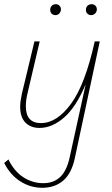

<svg xmlns="http://www.w3.org/2000/svg" viewBox="-34 -605 532 914"><path d="M205 -558Q205 -570 212.5 -577.5Q220 -585 232 -585Q243 -585 250 -577Q257 -569 256 -558Q255 -547 247.5 -540Q240 -533 230 -533Q219 -533 212 -540Q205 -547 205 -558ZM375 -558Q375 -570 382.5 -577.5Q390 -585 402 -585Q413 -585 420 -578Q427 -571 427 -560Q427 -549 419 -541Q411 -533 400 -533Q389 -533 382 -540Q375 -547 375 -558ZM322 149Q306 222 266 255.5Q226 289 167 289Q111 289 63 258.5Q15 228 -14 171L6 154Q34 211 77.5 239Q121 267 172 267Q221 267 252 238Q283 209 297 147L374 -204Q328 -95 271 -45.5Q214 4 154 4Q112 4 87 -21.5Q62 -47 62 -97Q62 -121 70 -158L130 -408H155L97 -161Q89 -129 89 -99Q89 -19 161 -19Q237 -19 304.5 -111.5Q372 -204 417 -408H441Z"/></svg>

Font: Ysabeau Infant Extralight
Style: Italic
Weight: 200
Italic angle: -12°
Designer: Christian Thalmann (Catharsis Fonts)
Version: Version 0.003